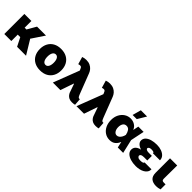

<svg xmlns="http://www.w3.org/2000/svg" viewBox="298 -2179 3576 3576"><g transform="rotate(45 2086.0 -391.5)"><path d="M247.2 -528.4V-350.9H294L396.3 -528.4H632.1L461.6 -273.4L467.3 -275.6L634.9 0H399.1L313.6 -169H247.2V0H62.5V-528.4Z M1009.9 9.9Q921.2 9.9 858 -25.4Q794.7 -60.7 761 -124.1Q727.3 -187.5 727.3 -271.3Q727.3 -355.1 761 -418.5Q794.7 -481.9 858 -517.2Q921.2 -552.6 1009.9 -552.6Q1098.7 -552.6 1161.9 -517.2Q1225.1 -481.9 1258.9 -418.5Q1292.6 -355.1 1292.6 -271.3Q1292.6 -187.5 1258.9 -124.1Q1225.1 -60.7 1161.9 -25.4Q1098.7 9.9 1009.9 9.9ZM1011.4 -134.9Q1048.7 -134.9 1070.5 -171.7Q1092.3 -208.5 1092.3 -272.7Q1092.3 -337 1070.5 -373.8Q1048.7 -410.5 1011.4 -410.5Q971.9 -410.5 949.8 -373.8Q927.6 -337 927.6 -272.7Q927.6 -208.5 949.8 -171.7Q971.9 -134.9 1011.4 -134.9Z M1852.3 9.9Q1803.6 9.9 1772.5 -6Q1741.5 -22 1723.9 -44.7Q1706.3 -67.5 1697.4 -88.1L1636.7 -261.4H1629.3L1539.8 0H1340.9L1537.6 -512.1L1535.5 -517Q1533.7 -521.3 1532.1 -525.2Q1530.5 -529.1 1529.1 -533Q1521.7 -552.6 1513 -566.6Q1504.3 -580.6 1486.3 -584.3Q1468.4 -588.1 1433.2 -576.7L1390.6 -723Q1415.5 -731.5 1437.3 -735.8Q1459.2 -740.1 1484.4 -740.1Q1543 -740.1 1584.7 -720.3Q1626.4 -700.6 1653.6 -668.9Q1680.8 -637.1 1694.6 -600.9L1848 -203.1Q1863.6 -164.1 1873.9 -149.5Q1884.2 -134.9 1904.8 -134.9Q1908.4 -134.9 1908.2 -135.1Q1908 -135.3 1916.2 -136.4L1926.1 0Q1918 3.2 1896.5 6.6Q1875 9.9 1852.3 9.9Z M2474.4 9.9Q2425.8 9.9 2394.7 -6Q2363.6 -22 2346.1 -44.7Q2328.5 -67.5 2319.6 -88.1L2258.9 -261.4H2251.4L2161.9 0H1963.1L2159.8 -512.1L2157.7 -517Q2155.9 -521.3 2154.3 -525.2Q2152.7 -529.1 2151.3 -533Q2143.8 -552.6 2135.1 -566.6Q2126.4 -580.6 2108.5 -584.3Q2090.6 -588.1 2055.4 -576.7L2012.8 -723Q2037.6 -731.5 2059.5 -735.8Q2081.3 -740.1 2106.5 -740.1Q2165.1 -740.1 2206.9 -720.3Q2248.6 -700.6 2275.7 -668.9Q2302.9 -637.1 2316.8 -600.9L2470.2 -203.1Q2485.8 -164.1 2496.1 -149.5Q2506.4 -134.9 2527 -134.9Q2530.5 -134.9 2530.4 -135.1Q2530.2 -135.3 2538.4 -136.4L2548.3 0Q2540.1 3.2 2518.6 6.6Q2497.2 9.9 2474.4 9.9Z M2840.9 11.4Q2772 11 2717.3 -25Q2662.6 -61.1 2631 -125Q2599.4 -188.9 2599.4 -272.7Q2599.4 -356.5 2632.3 -419.4Q2665.1 -482.2 2720 -517.4Q2774.9 -552.6 2840.9 -552.6Q2901.6 -552.6 2951.2 -522.5Q3000.7 -492.5 3021.3 -438.9H3025.2L3046.9 -545.5H3186.1L3129.6 -272.7L3193.2 0H3051.1L3025.9 -115.1H3021.3Q3003.2 -62.5 2958.6 -25.4Q2914.1 11.7 2840.9 11.4ZM2991.8 -272.7 2991.5 -274.1Q2980.8 -329.5 2955.1 -365.8Q2929.3 -402 2882.1 -402Q2835.2 -402 2811.8 -366.3Q2788.4 -330.6 2788.4 -275.6Q2788.4 -217.3 2813.2 -180.4Q2838.1 -143.5 2877.8 -143.5Q2906.2 -143.5 2929.3 -161.6Q2952.4 -179.7 2968.6 -209Q2984.7 -238.3 2991.5 -271.3ZM2818.2 -623.6 2865.1 -794H3029.8L2927.6 -623.6Z M3610.8 -286.9V-217.3H3525.6Q3506.7 -217.3 3486.5 -214Q3466.3 -210.6 3452.1 -200.5Q3437.9 -190.3 3437.5 -170.5Q3438.2 -154.5 3457.2 -139Q3476.2 -123.6 3517 -123.6Q3561.4 -123.6 3581.5 -132.5Q3601.6 -141.3 3600.9 -156.2H3782.7Q3783 -113.3 3761.5 -81.9Q3740.1 -50.4 3704 -30Q3668 -9.6 3623.4 0.2Q3578.8 9.9 3532.7 9.9Q3455.6 9.9 3392.9 -9.1Q3330.3 -28.1 3293.1 -63.7Q3256 -99.4 3255.7 -149.1Q3256 -199.9 3290.7 -232.8Q3325.3 -265.6 3387.4 -278.4Q3331.7 -294 3298.1 -326Q3264.6 -358 3264.2 -397.7Q3264.6 -448.2 3299.5 -482.6Q3334.5 -517 3395.1 -534.8Q3455.6 -552.6 3532.7 -552.6Q3598.4 -552.6 3653.8 -532.8Q3709.2 -513.1 3742.5 -476Q3775.9 -438.9 3775.6 -386.4H3590.9Q3591.6 -406.6 3571 -412.8Q3550.4 -419 3519.9 -419Q3482.2 -419 3465.9 -405.4Q3449.6 -391.7 3448.9 -377.8Q3449.6 -359.7 3470.9 -348.9Q3492.2 -338.1 3525.6 -338.1H3610.8Z M3882.1 -545.5H4071L4068.2 -194.6Q4068.9 -165.8 4079.9 -154.7Q4090.9 -143.5 4122.2 -143.5H4166.2V-11.4Q4142.4 -2.8 4115.8 1.4Q4089.1 5.7 4063.9 5.7Q3978.3 5.7 3930.6 -34.8Q3882.8 -75.3 3882.1 -164.8Z"/></g></svg>

Font: Inter UI Black
Style: Regular
Weight: 900
Designer: Rasmus Andersson
Foundry: rsms
Version: 3.2;8d6f07862